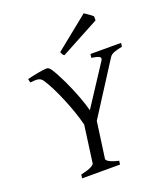

<svg xmlns="http://www.w3.org/2000/svg" viewBox="-151 -935 889 1036"><g transform="rotate(-20 294.0 -417.0)"><path d="M357.9 0H140.1L143.1 -21Q185.5 -30.3 202.9 -39.8Q220.2 -49.3 221.2 -56.2L250 -269Q241.2 -304.7 227.1 -345.9Q212.9 -387.2 196 -427.5Q179.2 -467.8 161.4 -503.7Q143.6 -539.6 127 -564Q122.1 -571.3 116.5 -575.7Q110.8 -580.1 102.8 -582.3Q94.7 -584.5 83 -584.2Q71.3 -584 54.2 -582L49.8 -603Q63 -606.4 78.9 -609.9Q94.7 -613.3 110.4 -616.2Q126 -619.1 139.9 -621.1Q153.8 -623 163.1 -623Q175.8 -623 188 -604Q198.7 -587.9 210.4 -565.9Q222.2 -543.9 234.1 -518.8Q246.1 -493.7 257.1 -467.5Q268.1 -441.4 277.6 -416.3Q287.1 -391.1 294.2 -369.1Q301.3 -347.2 305.2 -331.1L456.1 -562Q464.4 -575.7 453.4 -582.5Q442.4 -589.4 409.2 -594.2L412.1 -615.2H587.9L585 -594.2Q554.2 -587.9 536.9 -581.3Q519.5 -574.7 511.2 -562L320.8 -264.6L292 -56.2Q291.5 -53.2 294.7 -49.1Q297.9 -44.9 305.9 -40Q314 -35.2 327.4 -30.3Q340.8 -25.4 360.8 -21ZM500 -776.4 277.8 -657.2Q271 -661.6 268.6 -666Q266.1 -670.4 261.7 -680.2L452.6 -834L463.9 -826.7Q470.2 -822.3 477.3 -817.4Q484.4 -812.5 490.7 -807.6Q497.1 -802.7 500 -799.3Z"/></g></svg>

Font: Gentium Plus Eur
Style: Italic
Weight: 400
Italic angle: -8°
Designer: J. Victor Gaultney, Annie Olsen, Iska Routamaa, Becca Hirsbrunner
Foundry: SIL International
Version: Version 5.000